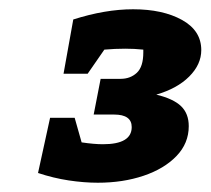

<svg xmlns="http://www.w3.org/2000/svg" viewBox="-20 -760 454 414"><path d="M88 -506H141L156 -453Q183 -449 202 -449Q264 -449 264 -486Q264 -513 226 -513H182L197 -590H240Q261 -590 275 -603Q289 -616 289 -647Q289 -651 289 -653Q270 -655 250 -655Q228 -655 205 -653L169 -601H117L138 -718Q207 -740 267 -740Q331 -740 372.5 -717Q414 -694 414 -652Q414 -621 388 -595Q362 -569 317 -556Q354 -547 370.5 -531Q387 -515 387 -488Q387 -451 360.5 -423.5Q334 -396 289.5 -381Q245 -366 191 -366Q161 -366 128 -371Q95 -376 62 -387Z"/></svg>

Font: Piazzolla ExtraBold
Style: Italic
Weight: 800
Italic angle: -11.3°
Designer: Juan Pablo del Peral
Foundry: Huerta Tipografica
Version: Version 1.330